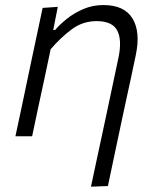

<svg xmlns="http://www.w3.org/2000/svg" viewBox="-20 -526 610 741"><path d="M331 194.5Q342 144 355.5 80Q369 16 384.5 -55Q397.5 -116 410.8 -178.8Q424 -241.5 437 -302.5Q451.5 -370.5 432.8 -407.5Q414 -444.5 353 -444.5Q299.5 -444.5 257 -413Q214.5 -381.5 175.5 -336L150.5 -218Q137.5 -158 126.5 -106.8Q115.5 -55.5 104 0H39.5Q51.5 -56 62.5 -107.5Q73.5 -159 86 -219.5L96.5 -269.5Q106.5 -316.5 118.8 -374.5Q131 -432.5 144.5 -495.5L203 -499.5L185.5 -410.5H193Q210 -431 237.8 -453.2Q265.5 -475.5 301.5 -491Q337.5 -506.5 379 -506.5Q459.5 -506.5 491.2 -455Q523 -403.5 504 -313Q493 -261 483.8 -217.5Q474.5 -174 467 -140.5L449 -56.5Q435.5 7 422.5 68.5Q409.5 130 396.5 192Z"/></svg>

Font: Commissioner Light
Style: Italic
Weight: 300
Italic angle: -12°
Designer: Kostas Bartsokas
Foundry: Kostas Bartsokas
Version: Version 1.000; ttfautohint (v1.8.3)